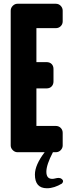

<svg xmlns="http://www.w3.org/2000/svg" viewBox="-20 -811 378 1023"><path d="M314 -36Q314 -22 303.5 -11Q293 0 277 0H73Q59 0 48 -11Q37 -22 37 -36V-754Q37 -769 48 -780Q59 -791 73 -791H277Q293 -791 303.5 -780Q314 -769 314 -754V-697Q314 -682 303.5 -671.5Q293 -661 277 -661H174V-480H228Q245 -480 255 -470Q265 -460 265 -443V-377Q265 -361 255 -350.5Q245 -340 228 -340H174V-140H277Q293 -140 303.5 -129.5Q314 -119 314 -103ZM310 167Q290 179 270 185.5Q250 192 230 192Q166 192 166 119Q166 68 218 0H262Q227 67 227 104Q227 142 258 142Q266 142 275 139.5Q284 137 293 137Q302 137 309 142.5Q316 148 316 155Q316 157 314.5 160.5Q313 164 310 167Z"/></svg>

Font: H.H. Samuel
Style: Regular
Weight: 900
Width: 1
Designer: deFharo
Foundry: deFharo
Version: Version 1.009